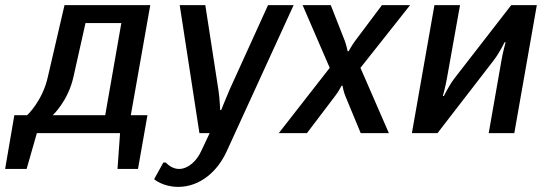

<svg xmlns="http://www.w3.org/2000/svg" viewBox="-64 -520 2129 750"><path d="M188 -500 123 -220C102 -125 42 -70 42 -70H-8L-44 140H40L80 0H405L395 140H475L512 -70H447L523 -500ZM142 -70C142 -70 202 -125 223 -220L270 -430H410L347 -70Z M635 140C605 140 584 115 584 115H574L538 180C538 180 572 210 632 210C717 210 786 150 822 70L1083 -500H983L833 -170C820 -140 800 -90 800 -90H796C796 -90 794 -140 789 -170L738 -500H638L715 0H755L722 70C704 110 670 140 635 140Z M1274 -185C1274 -185 1278 -161 1285 -145L1345 0H1455L1344 -255L1538 -500H1428L1323 -360C1311 -344 1298 -320 1298 -320H1294C1294 -320 1289 -344 1283 -360L1228 -500H1118L1224 -255L1025 0H1135L1245 -145C1258 -161 1270 -185 1270 -185Z M1865 -285C1888 -315 1907 -355 1907 -355H1911C1911 -355 1900 -315 1895 -285L1845 0H1945L2033 -500H1933L1712 -215C1689 -185 1670 -145 1670 -145H1666C1666 -145 1677 -185 1682 -215L1733 -500H1633L1545 0H1645Z"/></svg>

Font: Scada
Style: Italic
Weight: 400
Designer: Jovanny Lemonad
Foundry: Jovanny Lemonad
Version: Version 3.005